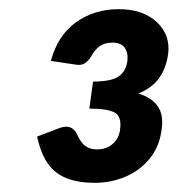

<svg xmlns="http://www.w3.org/2000/svg" viewBox="-20 -845 388 419"><path d="M187 -446Q151 -446 125.5 -456Q100 -466 84.5 -488Q69 -510 61 -547L111 -566Q137 -575 148 -552Q153 -541 158.5 -534Q164 -527 172 -523Q180 -519 192 -519Q213 -519 226.5 -531.5Q240 -544 242 -562Q246 -591 230 -599.5Q214 -608 175 -608L183 -667Q222 -667 238.5 -678Q255 -689 258 -712Q260 -730 252 -741Q244 -752 225 -752Q209 -752 198 -744.5Q187 -737 179 -722Q172 -711 164.5 -706.5Q157 -702 145 -704L91 -712Q106 -768 146 -796.5Q186 -825 239 -825Q292 -825 322 -797Q352 -769 347 -728Q343 -697 327.5 -675Q312 -653 282 -641Q311 -632 324 -613.5Q337 -595 333 -565Q329 -527 307.5 -500Q286 -473 254 -459.5Q222 -446 187 -446Z"/></svg>

Font: Aleo
Style: Bold Italic
Weight: 700
Italic angle: -7°
Version: Version 2.001;gftools[0.9.29]